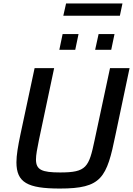

<svg xmlns="http://www.w3.org/2000/svg" viewBox="-20 -1082 769 1110"><path d="M362 -1062 346 -991H673L688 -1062ZM342 -885 323 -794H415L434 -885ZM550 -885 530 -794H623L642 -885ZM326 8C568 8 597 -53 648 -304L729 -688H616L527 -272C494 -115 480 -85 328 -85C222 -85 188 -100 188 -160C188 -187 195 -222 205 -272L293 -688H180L98 -304C84 -237 75 -185 75 -144C75 -27 139 8 326 8Z"/></svg>

Font: Saira UNSAM Medium Italic
Style: Regular
Weight: 500
Italic angle: -12°
Designer: Hector Gatti with collaboration of the Omnibus-Type team
Foundry: Omnibus-Type
Version: Version 0.072;PS 000.072;hotconv 1.0.88;makeotf.lib2.5.64775